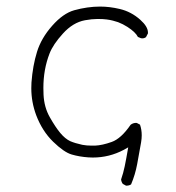

<svg xmlns="http://www.w3.org/2000/svg" viewBox="-20 -488 540 590"><path d="M368.7 82.5Q377 82.5 382.8 78.6Q395.5 48.8 401.6 15.9Q407.7 -17.1 413.6 -50.8Q415.5 -62 415.5 -72.3Q415.5 -89.8 410.2 -105L400.9 -109.9Q399.4 -110.4 398.4 -110.4Q388.7 -110.4 381.3 -104.5Q352.1 -62 323.2 -51.8Q294.4 -41.5 272 -40.5Q267.6 -40.5 261.7 -40.5Q245.6 -40.5 232.9 -43Q210.4 -47.9 195.8 -54.2Q180.2 -61.5 165.3 -79.3Q150.4 -97.2 133.1 -127.7Q115.7 -158.2 113.8 -196.8Q113.3 -207.5 113.3 -217.8Q113.3 -274.9 132.3 -323.7Q143.1 -351.6 173.3 -384.8Q204.1 -418.9 241.2 -425.8Q262.7 -429.7 279.8 -429.7Q296.9 -429.7 307.9 -428.2Q318.8 -426.8 326.9 -424.6Q335 -422.4 342.8 -419.9Q357.9 -414.1 371.6 -405.3Q396.5 -389.2 403.8 -374.5L413.1 -370.6Q415 -370.1 417 -370.1Q423.8 -370.1 428.7 -374L434.6 -385.3Q434.6 -386.7 434.6 -388.2Q434.6 -406.2 411.1 -427.2Q383.3 -452.1 348.1 -460.4Q316.9 -467.8 287.6 -467.8Q249 -467.8 208 -456.5Q173.8 -446.8 140.4 -408.9Q106.9 -371.1 93.8 -328.9Q80.6 -286.6 76.7 -234.4Q76.2 -225.6 76.2 -216.8Q76.2 -174.3 91.3 -133.8Q109.9 -85 143.3 -52.5Q176.8 -20 200.4 -13.2Q224.1 -6.3 251.5 -4.4Q258.3 -3.9 265.1 -3.9Q315.9 -3.9 360.8 -27.8L374 -35.2Q367.7 1.5 363.3 22.7Q358.9 43.9 352.1 63.5Q353 71.3 357.4 77.1L367.2 82.5Q367.7 82.5 368.7 82.5Z"/></svg>

Font: Bakudai
Style: ExtraLight
Weight: 200
Version: Version 1.48